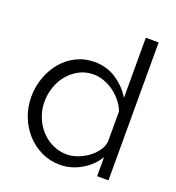

<svg xmlns="http://www.w3.org/2000/svg" viewBox="-134 -837 876 955"><g transform="rotate(20 304.0 -360.0)"><path d="M289 10Q235 10 189 -12.5Q143 -35 110 -72Q77 -109 58.5 -157.5Q40 -206 40 -259Q40 -314 58 -363.5Q76 -413 107.5 -450Q139 -487 182.5 -508.5Q226 -530 278 -530Q344 -530 395 -495.5Q446 -461 475 -412V-730H543V0H483V-101Q452 -50 399 -20Q346 10 289 10ZM304 -50Q329 -50 357.5 -60Q386 -70 411 -87.5Q436 -105 453.5 -128.5Q471 -152 475 -179V-340Q465 -367 446 -390.5Q427 -414 402.5 -432Q378 -450 350 -460Q322 -470 295 -470Q253 -470 219 -452Q185 -434 160.5 -404.5Q136 -375 123 -337Q110 -299 110 -259Q110 -217 125 -179Q140 -141 166 -112.5Q192 -84 227.5 -67Q263 -50 304 -50Z"/></g></svg>

Font: IngvarSans
Style: Regular
Weight: 400
Version: Version 1.000